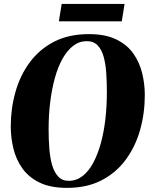

<svg xmlns="http://www.w3.org/2000/svg" viewBox="-20 -922 741 954"><path d="M313 11.5Q230.5 11.5 176.2 -15Q122 -41.5 90.8 -85.8Q59.5 -130 46.5 -184.5Q33.5 -239 33.5 -294Q33.5 -383 56.8 -465.2Q80 -547.5 127.8 -612.2Q175.5 -677 248.8 -714.8Q322 -752.5 422 -752.5Q503.5 -752.5 557.5 -726.2Q611.5 -700 642.5 -656Q673.5 -612 686.5 -558.2Q699.5 -504.5 699.5 -449.5Q699.5 -359.5 676.2 -276.8Q653 -194 605.2 -129Q557.5 -64 484.8 -26.2Q412 11.5 313 11.5ZM321 -23.5Q359 -23.5 389.2 -46.5Q419.5 -69.5 442.2 -111.2Q465 -153 480.5 -208.5Q496 -264 503.5 -329.2Q511 -394.5 511 -464Q511 -510 508.2 -555Q505.5 -600 496 -636.8Q486.5 -673.5 466.2 -695.5Q446 -717.5 411 -717.5Q373.5 -717.5 343.2 -694Q313 -670.5 290 -629Q267 -587.5 252 -532.2Q237 -477 229.2 -412.8Q221.5 -348.5 221.5 -280Q221.5 -233 224.8 -187.2Q228 -141.5 238.2 -104.5Q248.5 -67.5 268.5 -45.5Q288.5 -23.5 321 -23.5ZM286.5 -902.5H599L585 -816H272.5Z"/></svg>

Font: Merriweather 120pt Black
Style: Italic
Weight: 900
Italic angle: -7.8°
Version: Version 2.101